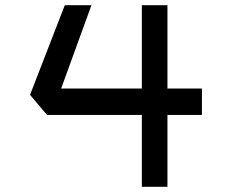

<svg xmlns="http://www.w3.org/2000/svg" viewBox="-20 -718 889 735"><path d="M621 -698H523V-379H214L330 -698H228L95 -355L160 -278H523V-3H621V-278H753V-379H621Z"/></svg>

Font: Teller
Style: Regular
Weight: 400
Version: Version 3.020;FEAKit 1.0